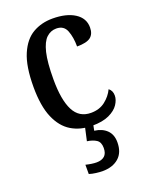

<svg xmlns="http://www.w3.org/2000/svg" viewBox="-146 -623 727 935"><g transform="rotate(-20 217.5 -156.0)"><path d="M248 10Q188 10 142 -17.5Q96 -45 70 -105.5Q44 -166 44 -265Q44 -372 70.5 -433.5Q97 -495 142 -521Q187 -547 244 -547Q316 -547 359 -519.5Q402 -492 402 -444Q402 -410 381.5 -394Q361 -378 311 -378Q311 -426 297.5 -460.5Q284 -495 245 -495Q216 -495 194 -474.5Q172 -454 160 -404.5Q148 -355 148 -266Q148 -160 176 -105.5Q204 -51 265 -51Q309 -51 339 -74.5Q369 -98 384 -130Q402 -117 402 -91Q402 -69 386.5 -45.5Q371 -22 337 -6Q303 10 248 10ZM220 235Q207 235 187 232.5Q167 230 152 225V177Q185 185 208 185Q234 185 249 172Q264 159 264 130Q264 100 245.5 88Q227 76 198 72L216 -9H258L249 36Q289 41 312.5 64Q336 87 336 127Q336 180 304.5 207.5Q273 235 220 235Z"/></g></svg>

Font: Noto Serif Tamil Condensed Medium
Style: Italic
Weight: 500
Width: 3
Italic angle: -12°
Designer: Indian Type Foundry, Tom Grace, and the Monotype Design Team
Foundry: Monotype Imaging Inc.
Version: Version 2.003; ttfautohint (v1.8.4.7-5d5b)